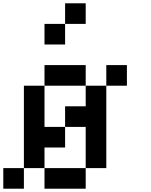

<svg xmlns="http://www.w3.org/2000/svg" viewBox="-20 -1145 915 1165"><path d="M0 0V-125H125V0ZM250 -250V-125H125V-625H250V-375H375V-250ZM250 -125H500V0H250ZM250 -625V-750H500V-625ZM250 -875V-1000H375V-875ZM500 -125V-375H375V-500H500V-625H625V-125ZM500 -1125V-1000H375V-1125ZM750 -625H625V-750H750Z"/></svg>

Font: Galmuri7 Regular
Style: Regular
Weight: 400
Designer: Lee Minseo (quiple)
Version: Version 2.399;hotconv 1.1.1;makeotfexe 2.6.0 DEVELOPMENT